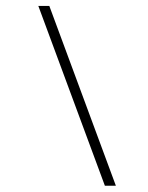

<svg xmlns="http://www.w3.org/2000/svg" viewBox="-20 -602 490 634"><path d="M326.3 11.3 106.6 -582.3H142.9L362.6 11.3Z"/></svg>

Font: Playfair 5pt SemiExpanded Light 12pt
Style: Italic
Weight: 300
Italic angle: -15.6°
Version: Version 2.000;gftools[0.9.28]